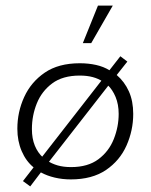

<svg xmlns="http://www.w3.org/2000/svg" viewBox="-20 -631 538 686"><path d="M88 35 62 16 100 -33Q73 -55 57.5 -91Q42 -127 42 -171Q42 -231 66.5 -284.5Q91 -338 140 -371.5Q189 -405 265 -405Q296 -405 323 -399Q350 -393 371 -380L410 -430L435 -411L397 -363Q425 -339 440.5 -304.5Q456 -270 456 -224Q456 -165 432 -111Q408 -57 358.5 -23.5Q309 10 233 10Q203 10 175.5 3.5Q148 -3 126 -15ZM94 -170Q94 -136 104.5 -110.5Q115 -85 134 -68L122 -60L351 -354L348 -339Q332 -350 311.5 -355.5Q291 -361 265 -361Q204 -361 166.5 -333Q129 -305 111.5 -261.5Q94 -218 94 -170ZM144 -39 147 -58Q165 -46 186 -40Q207 -34 234 -34Q294 -34 331.5 -62Q369 -90 386.5 -134Q404 -178 404 -224Q404 -258 393 -284.5Q382 -311 364 -328L374 -334ZM276 -477 330 -611H383L306 -477Z"/></svg>

Font: Rokkitt SemiBold Light
Style: Italic
Weight: 300
Italic angle: -9°
Version: Version 3.103